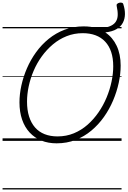

<svg xmlns="http://www.w3.org/2000/svg" viewBox="-20 -1100 996 1499"><path d="M422 19Q356 19 303 -2.5Q250 -24 211.5 -65.5Q173 -107 152.5 -166.5Q132 -226 132 -301Q132 -365 147 -433Q162 -501 190.5 -567Q219 -633 261.5 -692Q304 -751 360 -796.5Q416 -842 484.5 -868Q553 -894 633 -894Q662 -894 688 -890.5Q714 -887 737 -879Q796 -880 831 -892.5Q866 -905 882 -927.5Q898 -950 899 -981.5Q900 -1013 891 -1053Q888 -1063 894.5 -1069.5Q901 -1076 911.5 -1078.5Q922 -1081 931.5 -1078.5Q941 -1076 943 -1066Q956 -1026 955.5 -989.5Q955 -953 939.5 -923Q924 -893 890.5 -873Q857 -853 802 -847Q859 -809 890.5 -743Q922 -677 922 -588Q922 -523 907 -453.5Q892 -384 863 -315.5Q834 -247 791.5 -187Q749 -127 693.5 -80.5Q638 -34 570 -7.5Q502 19 422 19ZM429 -35Q498 -35 557 -59.5Q616 -84 664 -126.5Q712 -169 749.5 -223.5Q787 -278 812.5 -339.5Q838 -401 851 -463.5Q864 -526 864 -582Q864 -646 848 -694Q832 -742 801 -775Q770 -808 726 -824.5Q682 -841 626 -841Q559 -841 500 -817.5Q441 -794 392.5 -753Q344 -712 306 -659.5Q268 -607 242.5 -547Q217 -487 204 -425.5Q191 -364 191 -307Q191 -241 207 -190.5Q223 -140 253.5 -105Q284 -70 328.5 -52.5Q373 -35 429 -35ZM0 369H929V379H0ZM0 -20H929V0H0ZM0 -505H929V-500H0ZM0 -889H929V-879H0Z"/></svg>

Font: Playwrite HR Guides
Style: Regular
Weight: 400
Designer: Veronika Burian, José Scaglione
Foundry: TypeTogether
Version: Version 1.003